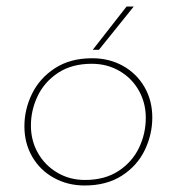

<svg xmlns="http://www.w3.org/2000/svg" viewBox="-20 -564 542 590"><path d="M240 6Q188 6 145.5 -17.5Q103 -41 79 -82.5Q55 -124 55 -176Q55 -228 78.5 -276Q102 -324 149 -354.5Q196 -385 263 -385Q316 -385 358 -361.5Q400 -338 424 -296.5Q448 -255 448 -203Q448 -151 425 -103Q402 -55 355 -24.5Q308 6 240 6ZM241 -11Q302 -11 344 -38.5Q386 -66 407 -109.5Q428 -153 428 -202Q428 -248 406.5 -286Q385 -324 347 -346Q309 -368 262 -368Q201 -368 159 -340.5Q117 -313 96 -269.5Q75 -226 75 -178Q75 -132 96.5 -94Q118 -56 156 -33.5Q194 -11 241 -11ZM284 -411H265L369 -544H391Z"/></svg>

Font: Josefin Sans Thin
Style: Italic
Weight: 200
Italic angle: -7°
Designer: Santiago Orozco
Foundry: Typemade
Version: Version 2.000